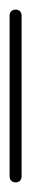

<svg xmlns="http://www.w3.org/2000/svg" viewBox="-20 -380 65 400"><path d="M0 -13H25V-348H0ZM13 -25Q9 -25 6 -23.5Q3 -22 1.5 -19Q0 -16 0 -13Q0 -9 1.5 -6Q3 -3 6 -1.5Q9 0 13 0Q16 0 19 -1.5Q22 -3 23.5 -6Q25 -9 25 -13Q25 -16 23.5 -19Q22 -22 19 -23.5Q16 -25 13 -25ZM13 -360Q9 -360 6 -358.5Q3 -357 1.5 -354Q0 -351 0 -348Q0 -344 1.5 -341Q3 -338 6 -336.5Q9 -335 13 -335Q16 -335 19 -336.5Q22 -338 23.5 -341Q25 -344 25 -348Q25 -351 23.5 -354Q22 -357 19 -358.5Q16 -360 13 -360Z"/></svg>

Font: Wavefont Thin
Style: Regular
Weight: 100
Monospace: yes
Version: Version 3.005;gftools[0.9.33]